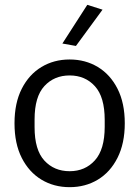

<svg xmlns="http://www.w3.org/2000/svg" viewBox="-20 -762 576 794"><path d="M268 12Q203 12 151.5 -19Q100 -50 70 -109Q40 -168 40 -252Q40 -336 70 -395Q100 -454 151.5 -485Q203 -516 268 -516Q333 -516 384.5 -485Q436 -454 466 -395Q496 -336 496 -252Q496 -169 466 -109.5Q436 -50 384.5 -19Q333 12 268 12ZM268 -54Q332 -54 372.5 -99Q413 -144 413 -238V-266Q413 -361 372.5 -405.5Q332 -450 268 -450Q204 -450 163.5 -406Q123 -362 123 -268V-236Q123 -142 163.5 -98Q204 -54 268 -54ZM294 -572 238 -582 341 -742 404 -722Z"/></svg>

Font: Special Gothic
Style: Regular
Weight: 400
Designer: Alistair McCready
Foundry: Monolith
Version: Version 1.010; ttfautohint (v1.8.4.7-5d5b)